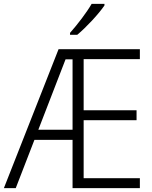

<svg xmlns="http://www.w3.org/2000/svg" viewBox="-21 -967 779 987"><path d="M516 -939V-947H450C424 -902 378 -842 339 -798V-788H376C423 -827 487 -896 516 -939ZM698 0V-51H409V-349H681V-400H409V-663H698V-714H280L-1 0H60L156 -248H352V0ZM176 -300 316 -662H352V-300Z"/></svg>

Font: Noto Sans SemiCondensed Light
Style: Regular
Weight: 300
Width: 4
Designer: Monotype Design Team
Foundry: Monotype Imaging Inc.
Version: Version 2.013